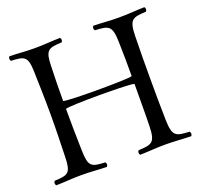

<svg xmlns="http://www.w3.org/2000/svg" viewBox="-116 -781 960 916"><g transform="rotate(-20 364.5 -322.5)"><path d="M191 -109C189 -193 188 -242 188 -322C199 -327 291 -329 351 -329C411 -329 524 -328 536 -322C535 -253 536 -184 534 -109C532 -26 516 -21 446 -18C440 -12 440 -1 446 5C495 4 524 0 575 0C625 0 655 4 705 5C711 -1 711 -12 705 -18C635 -21 619 -26 617 -109C615 -191 615 -237 615 -320C615 -403 615 -452 617 -536C619 -619 635 -624 705 -627C711 -633 711 -644 705 -650C656 -649 626 -645 575 -645C525 -645 496 -649 446 -650C440 -644 440 -633 446 -627C516 -624 532 -619 534 -536C536 -466 536 -424 536 -362C529 -356 412 -355 352 -355C292 -355 195 -357 188 -362C188 -425 189 -466 191 -536C193 -619 207 -624 277 -627C283 -633 283 -644 277 -650C228 -649 198 -645 147 -645C97 -645 70 -649 20 -650C14 -644 14 -633 20 -627C90 -624 104 -619 106 -536C108 -453 110 -404 110 -321C110 -238 108 -192 106 -109C104 -26 90 -21 20 -18C14 -12 14 -1 20 5C69 4 98 0 149 0C199 0 227 4 277 5C283 -1 283 -12 277 -18C207 -21 193 -26 191 -109Z"/></g></svg>

Font: Libertinus Serif Display
Style: Regular
Weight: 400
Designer: Philipp H. Poll
Foundry: Khaled Hosny
Version: Version 6.1